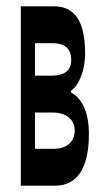

<svg xmlns="http://www.w3.org/2000/svg" viewBox="-20 -589 324 609"><path d="M150 -569H46V0H155C218 0 262 -46 262 -164C262 -240 236 -279 205 -296V-301C233 -320 250 -371 250 -418C250 -533 210 -569 150 -569ZM91 -117V-232H147C193 -232 217 -207 217 -176C217 -142 195 -117 150 -117ZM91 -349V-452H146C188 -452 206 -432 206 -399C206 -368 188 -349 143 -349Z"/></svg>

Font: 寒蝉无机体 CompactMedium
Style: Regular
Weight: 500
Width: 3
Designer: ChillTanhei {Warren2060}; 
Source Han Sans {Ryoko NISHIZUKA 西塚涼子 (kana, bopomofo & ideographs); Paul D. Hunt (Latin, Gre
Foundry: ChillType&Adobe
Version: Version 1.000;Glyphs 3.1.1 (3135)